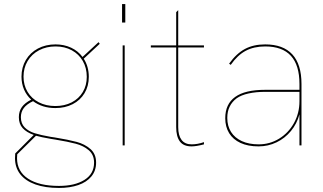

<svg xmlns="http://www.w3.org/2000/svg" viewBox="-20 -717 1594 947"><path d="M54 63Q54 48 55 40L146.5 -51.5Q111 -64 92 -84.8Q73 -105.5 73 -139Q73 -168 87.8 -188.8Q102.5 -209.5 134 -225.5Q111 -246.5 98.5 -275.5Q86 -304.5 86 -339Q86 -385 107.5 -421.2Q129 -457.5 167.2 -477.8Q205.5 -498 254 -498Q296 -498 330.8 -481.8Q365.5 -465.5 387 -436L466 -509L472 -501L393 -427.5Q418 -388.5 418 -338Q418 -292.5 397 -257.5Q376 -222.5 338.5 -203.2Q301 -184 253 -184Q189 -184 143 -218Q112 -203.5 97.5 -184.2Q83 -165 83 -139Q83 -107.5 101.8 -88.5Q120.5 -69.5 150.8 -60Q181 -50.5 230 -42L250.5 -39Q317.5 -28 357.8 -17.2Q398 -6.5 426 18Q454 42.5 454 85Q454 125 430.8 153.2Q407.5 181.5 366.2 195.8Q325 210 271 210Q203.5 210 154.8 192.8Q106 175.5 80 142.5Q54 109.5 54 63ZM271 200Q349 200 396.5 170.2Q444 140.5 444 85Q444 46.5 418 24.2Q392 2 354.2 -8Q316.5 -18 253 -28.5L231 -32Q181.5 -40.5 157.5 -47.5L65 44Q64 51 64 63Q64 128.5 118.5 164.2Q173 200 271 200ZM253 -194Q298.5 -194 333.8 -212.2Q369 -230.5 388.5 -263.2Q408 -296 408 -338Q408 -382 388.5 -416Q369 -450 334 -469Q299 -488 254 -488Q208.5 -488 172.5 -469Q136.5 -450 116.2 -416Q96 -382 96 -339Q96 -297 115.8 -264Q135.5 -231 171.2 -212.5Q207 -194 253 -194Z M585 -493H595V0H585ZM582 -697H598V-606H582Z M849 -90V-483H724V-493H849V-657L859 -667V-493H986V-483H859V-90Q859 -49 875.5 -27Q892 -5 925 -5Q954.5 -5 986 -16V-5Q947.5 5 925 5Q885 5 867 -19.5Q849 -44 849 -90Z M1457 -153Q1444.5 -106.5 1415 -70.8Q1385.5 -35 1344 -15Q1302.5 5 1255 5Q1203 5 1166.2 -12Q1129.5 -29 1110.2 -60.2Q1091 -91.5 1091 -134Q1091 -204 1140 -239Q1188.5 -274 1288 -274H1457V-303Q1457 -488 1288 -488Q1232.5 -488 1192 -466.5Q1151.5 -445 1118 -397L1110 -403Q1146 -453 1188 -475.5Q1230 -498 1288 -498Q1376.5 -498 1421.8 -448.8Q1467 -399.5 1467 -303V0H1457ZM1256 -5Q1310.5 -5 1356.5 -33Q1402.5 -61 1429.8 -109.8Q1457 -158.5 1457 -218V-264H1288Q1242.5 -264 1206 -256Q1169.5 -248 1147 -232Q1124.5 -215 1112.8 -191.2Q1101 -167.5 1101 -135Q1101 -95.5 1119.5 -66.2Q1138 -37 1172.8 -21Q1207.5 -5 1256 -5Z"/></svg>

Font: HK Grotesk Thin
Style: Regular
Weight: 100
Designer: Alfredo Marco Pradil
Foundry: Hanken Design Co.
Version: Version 3.001